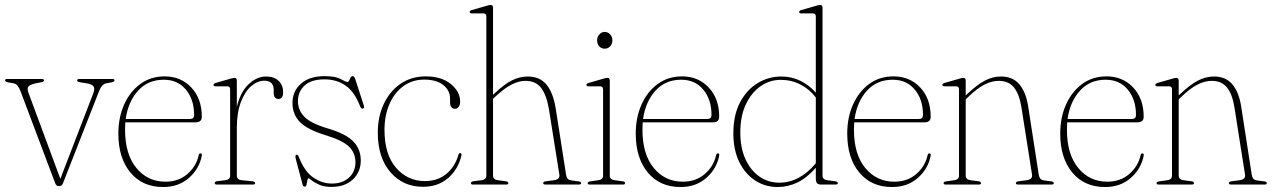

<svg xmlns="http://www.w3.org/2000/svg" viewBox="-30 -743 5120 773"><path d="M210 6H205.5Q196.5 6 192 -6L53.5 -373.5Q47.5 -389 41.5 -397Q35.5 -405 25 -407.5L2 -411.5Q-9.5 -414 -9.5 -419.5Q-9.5 -425 -1.5 -425H138.5Q147 -425 147 -419.5Q147 -414 137 -412L113.5 -407.5Q88.5 -402 83.5 -393.2Q78.5 -384.5 85.5 -367L213 -23L346 -368.5Q352 -385.5 347 -394.5Q342 -403.5 319 -407.5L291 -412Q280.5 -413.5 280.5 -419.5Q280.5 -425 290 -425H423Q431 -425 431 -419.5Q431 -414 419.5 -411.5L397 -407.5Q379 -403.5 368 -374L223.5 -5Q219 6 210 6Z M782.5 -273Q782.5 -250.5 757.5 -250.5H474.5Q473.5 -236 473.5 -221Q473.5 -122 519 -66.8Q564.5 -11.5 636 -11.5Q688.5 -11.5 724.2 -42.2Q760 -73 770 -118Q771.5 -125.5 777 -125.5Q784 -125.5 782.5 -116.5Q773 -64.5 731.2 -27.2Q689.5 10 627 10Q543.5 10 495 -48.5Q446.5 -107 446.5 -205Q446.5 -270 469.8 -322Q493 -374 534.8 -404.8Q576.5 -435.5 633 -435.5Q698 -435.5 740.2 -390.8Q782.5 -346 782.5 -273ZM629.5 -422Q566 -422 526 -378Q486 -334 476 -264H735Q751.5 -264 751.5 -280Q751.5 -342.5 718.5 -382.2Q685.5 -422 629.5 -422Z M923.5 -418.5V-312.5Q938 -373 971 -404Q1004 -435 1041.5 -435Q1074 -435 1092 -417.2Q1110 -399.5 1110 -371.5Q1110 -344.5 1091 -344.5Q1072 -344.5 1072 -369.5V-380.5Q1072 -418 1033.5 -418Q1006.5 -418 981.2 -396.2Q956 -374.5 939.8 -332Q923.5 -289.5 923.5 -228V-36.5Q923.5 -19.5 942.5 -17.5L988 -13Q997 -12 997 -5.5Q997 0 988.5 0H843Q834.5 0 834.5 -6Q834.5 -12 844 -13.5L877.5 -17.5Q896.5 -20 896.5 -36V-383Q896.5 -395.5 885 -395.5H838Q829.5 -395.5 829.5 -401.5Q829.5 -406 838 -409L899 -426.5Q909 -429.5 914 -429.5Q923.5 -429.5 923.5 -418.5Z M1306 -4Q1348.5 -4 1374.8 -27.8Q1401 -51.5 1401 -90Q1401 -127.5 1375 -152.8Q1349 -178 1280 -199Q1206.5 -221.5 1177 -252.2Q1147.5 -283 1147.5 -328.5Q1147.5 -376 1181.8 -406.2Q1216 -436.5 1277 -436.5Q1320.5 -436.5 1341.5 -424.8Q1362.5 -413 1369 -413Q1374 -413 1378.5 -424.8Q1383 -436.5 1390 -436.5Q1395.5 -436.5 1399.5 -427L1434 -320.5Q1438 -309 1433 -306.5Q1425 -302.5 1420 -314.5Q1398 -372.5 1362 -398Q1326 -423.5 1276.5 -423.5Q1223.5 -423.5 1196.5 -398.8Q1169.5 -374 1169.5 -335.5Q1169.5 -299.5 1195.5 -272.8Q1221.5 -246 1292.5 -225Q1364.5 -203.5 1393.5 -172.5Q1422.5 -141.5 1422.5 -96.5Q1422.5 -51 1391 -20.8Q1359.5 9.5 1304 9.5Q1275.5 9.5 1256 1Q1236.5 -7.5 1225.8 -16.2Q1215 -25 1212 -25Q1208.5 -25 1207.2 -16.5Q1206 -8 1204.2 0.2Q1202.5 8.5 1197 8.5Q1190.5 8.5 1188.5 1L1161.5 -100.5Q1157 -117 1162 -119.5Q1169 -123 1173 -111.5Q1195.5 -53 1231 -28.5Q1266.5 -4 1306 -4Z M1822.5 -334Q1822.5 -320.5 1816.5 -312.8Q1810.5 -305 1802 -305Q1782 -305 1782 -331.5V-346Q1782 -379 1754.5 -400.8Q1727 -422.5 1678 -422.5Q1630 -422.5 1594 -396.2Q1558 -370 1538 -324.2Q1518 -278.5 1518 -220Q1518 -121 1564.5 -67.5Q1611 -14 1680.5 -14Q1733 -14 1767.8 -43.5Q1802.5 -73 1815.5 -119.5Q1817.5 -126.5 1822.5 -126.5Q1829.5 -126.5 1828 -118Q1815 -61.5 1774.2 -26.2Q1733.5 9 1673 9Q1592.5 9 1541.8 -49.8Q1491 -108.5 1491 -209.5Q1491 -272.5 1514.8 -323.8Q1538.5 -375 1582 -405.2Q1625.5 -435.5 1684 -435.5Q1747.5 -435.5 1785 -404.8Q1822.5 -374 1822.5 -334Z M1955 -712V-361.5L1959.5 -365.5Q2000 -404 2031.2 -419.5Q2062.5 -435 2094.5 -435Q2143.5 -435 2170.5 -402Q2197.5 -369 2207.5 -305L2249 -40Q2250.5 -30 2255 -24Q2259.5 -18 2272 -16.5L2301 -12.5Q2309.5 -11.5 2309.5 -5.5Q2309.5 0 2301 0H2166Q2157 0 2157 -5.5Q2157 -11.5 2166.5 -13L2201 -17.5Q2225 -21 2222 -40L2180.5 -300.5Q2171 -359.5 2149 -388.5Q2127 -417.5 2085.5 -417.5Q2059.5 -417.5 2030.8 -403.2Q2002 -389 1966.5 -356L1955 -345V-36.5Q1955 -20 1974 -17.5L2007.5 -13Q2016.5 -12 2016.5 -5.5Q2016.5 0 2008 0H1874Q1866 0 1866 -5.5Q1866 -11.5 1876.5 -13.5L1909 -17.5Q1928 -20 1928 -36V-676.5Q1928 -689 1916.5 -689H1869.5Q1861 -689 1861 -695Q1861 -700 1869.5 -702.5L1930.5 -720Q1940.5 -723 1945.5 -723Q1955 -723 1955 -712Z M2404.5 -547Q2391 -547 2382.5 -556.5Q2374 -566 2374 -580.5Q2374 -594.5 2383 -604.5Q2392 -614.5 2404.5 -614.5Q2418 -614.5 2426.8 -604.5Q2435.5 -594.5 2435.5 -580.5Q2435.5 -566 2426.5 -556.5Q2417.5 -547 2404.5 -547ZM2425 -418.5V-36.5Q2425 -20 2444 -17.5L2477.5 -13Q2486.5 -12 2486.5 -5.5Q2486.5 0 2478 0H2344Q2336 0 2336 -5.5Q2336 -11 2344.5 -12.5L2379 -17.5Q2398 -20 2398 -36V-383Q2398 -395.5 2386.5 -395.5H2339.5Q2331 -395.5 2331 -401.5Q2331 -406 2339.5 -409L2400.5 -426.5Q2410.5 -429.5 2415.5 -429.5Q2425 -429.5 2425 -418.5Z M2865.5 -273Q2865.5 -250.5 2840.5 -250.5H2557.5Q2556.5 -236 2556.5 -221Q2556.5 -122 2602 -66.8Q2647.5 -11.5 2719 -11.5Q2771.5 -11.5 2807.2 -42.2Q2843 -73 2853 -118Q2854.5 -125.5 2860 -125.5Q2867 -125.5 2865.5 -116.5Q2856 -64.5 2814.2 -27.2Q2772.5 10 2710 10Q2626.5 10 2578 -48.5Q2529.5 -107 2529.5 -205Q2529.5 -270 2552.8 -322Q2576 -374 2617.8 -404.8Q2659.5 -435.5 2716 -435.5Q2781 -435.5 2823.2 -390.8Q2865.5 -346 2865.5 -273ZM2712.5 -422Q2649 -422 2609 -378Q2569 -334 2559 -264H2818Q2834.5 -264 2834.5 -280Q2834.5 -342.5 2801.5 -382.2Q2768.5 -422 2712.5 -422Z M2922.5 -206Q2922.5 -280.5 2949.8 -331.5Q2977 -382.5 3021 -408.8Q3065 -435 3115.5 -435Q3158 -435 3193.8 -417Q3229.5 -399 3254.5 -370V-676.5Q3254.5 -689 3243 -689H3196Q3187.5 -689 3187.5 -695Q3187.5 -700 3196 -702.5L3257 -720Q3267 -723 3272 -723Q3281.5 -723 3281.5 -712V-36.5Q3281.5 -20 3300.5 -17.5L3334 -13Q3343 -12 3343 -5.5Q3343 0 3334.5 0H3276Q3264.5 0 3259.5 -5.2Q3254.5 -10.5 3254.5 -25V-67.5Q3218.5 -26.5 3180.2 -8.2Q3142 10 3101 10Q3050.5 10 3010 -16.5Q2969.5 -43 2946 -91.5Q2922.5 -140 2922.5 -206ZM2950.5 -209.5Q2950.5 -148 2971 -102.8Q2991.5 -57.5 3027 -32.5Q3062.5 -7.5 3107.5 -7.5Q3189 -7.5 3254.5 -85.5V-350.5Q3229 -384 3192.5 -402.8Q3156 -421.5 3113 -421.5Q3069 -421.5 3032 -395.8Q2995 -370 2972.8 -322.8Q2950.5 -275.5 2950.5 -209.5Z M3717 -273Q3717 -250.5 3692 -250.5H3409Q3408 -236 3408 -221Q3408 -122 3453.5 -66.8Q3499 -11.5 3570.5 -11.5Q3623 -11.5 3658.8 -42.2Q3694.5 -73 3704.5 -118Q3706 -125.5 3711.5 -125.5Q3718.5 -125.5 3717 -116.5Q3707.5 -64.5 3665.8 -27.2Q3624 10 3561.5 10Q3478 10 3429.5 -48.5Q3381 -107 3381 -205Q3381 -270 3404.2 -322Q3427.5 -374 3469.2 -404.8Q3511 -435.5 3567.5 -435.5Q3632.5 -435.5 3674.8 -390.8Q3717 -346 3717 -273ZM3564 -422Q3500.5 -422 3460.5 -378Q3420.5 -334 3410.5 -264H3669.5Q3686 -264 3686 -280Q3686 -342.5 3653 -382.2Q3620 -422 3564 -422Z M3858 -418.5V-359L3862.5 -363Q3903.5 -402 3935.2 -418.5Q3967 -435 4000 -435Q4047.5 -435 4074 -403.5Q4100.5 -372 4109.5 -314.5L4152 -40Q4153.5 -30 4158 -24Q4162.5 -18 4175 -16.5L4204 -12.5Q4212.5 -11.5 4212.5 -5.5Q4212.5 0 4204 0H4069Q4060 0 4060 -5.5Q4060 -11.5 4069.5 -13L4104 -17.5Q4128 -21 4125 -40L4082.5 -310Q4074 -364 4052.2 -390.8Q4030.5 -417.5 3991 -417.5Q3962.5 -417.5 3933 -402.2Q3903.5 -387 3869 -353.5L3858 -343V-36.5Q3858 -20 3877 -17.5L3910.5 -13Q3919.5 -12 3919.5 -5.5Q3919.5 0 3911 0H3777Q3769 0 3769 -5.5Q3769 -11 3777.5 -12.5L3812 -17.5Q3831 -20 3831 -36V-383Q3831 -395.5 3819.5 -395.5H3772.5Q3764 -395.5 3764 -401.5Q3764 -406 3772.5 -409L3833.5 -426.5Q3843.5 -429.5 3848.5 -429.5Q3858 -429.5 3858 -418.5Z M4574.5 -273Q4574.5 -250.5 4549.5 -250.5H4266.5Q4265.5 -236 4265.5 -221Q4265.5 -122 4311 -66.8Q4356.5 -11.5 4428 -11.5Q4480.5 -11.5 4516.2 -42.2Q4552 -73 4562 -118Q4563.5 -125.5 4569 -125.5Q4576 -125.5 4574.5 -116.5Q4565 -64.5 4523.2 -27.2Q4481.5 10 4419 10Q4335.5 10 4287 -48.5Q4238.5 -107 4238.5 -205Q4238.5 -270 4261.8 -322Q4285 -374 4326.8 -404.8Q4368.5 -435.5 4425 -435.5Q4490 -435.5 4532.2 -390.8Q4574.5 -346 4574.5 -273ZM4421.5 -422Q4358 -422 4318 -378Q4278 -334 4268 -264H4527Q4543.5 -264 4543.5 -280Q4543.5 -342.5 4510.5 -382.2Q4477.5 -422 4421.5 -422Z M4715.5 -418.5V-359L4720 -363Q4761 -402 4792.8 -418.5Q4824.5 -435 4857.5 -435Q4905 -435 4931.5 -403.5Q4958 -372 4967 -314.5L5009.5 -40Q5011 -30 5015.5 -24Q5020 -18 5032.5 -16.5L5061.5 -12.5Q5070 -11.5 5070 -5.5Q5070 0 5061.5 0H4926.5Q4917.5 0 4917.5 -5.5Q4917.5 -11.5 4927 -13L4961.5 -17.5Q4985.5 -21 4982.5 -40L4940 -310Q4931.5 -364 4909.8 -390.8Q4888 -417.5 4848.5 -417.5Q4820 -417.5 4790.5 -402.2Q4761 -387 4726.5 -353.5L4715.5 -343V-36.5Q4715.5 -20 4734.5 -17.5L4768 -13Q4777 -12 4777 -5.5Q4777 0 4768.5 0H4634.5Q4626.5 0 4626.5 -5.5Q4626.5 -11 4635 -12.5L4669.5 -17.5Q4688.5 -20 4688.5 -36V-383Q4688.5 -395.5 4677 -395.5H4630Q4621.5 -395.5 4621.5 -401.5Q4621.5 -406 4630 -409L4691 -426.5Q4701 -429.5 4706 -429.5Q4715.5 -429.5 4715.5 -418.5Z"/></svg>

Font: Fraunces 144pt Soft Thin
Style: Regular
Weight: 100
Version: Version 1.000;[0bf87f6ff]